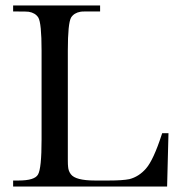

<svg xmlns="http://www.w3.org/2000/svg" viewBox="-20 -682 644 702"><path d="M591 0H28V-22H48Q107 -22 119 -44Q132 -66 132 -172V-497Q132 -598 120 -618Q109 -635 85 -639Q80 -640 43 -640H28V-662H346V-640H289Q279 -640 274 -639Q251 -635 240 -618Q228 -597 228 -497V-98Q228 -79 229 -72Q230 -57 239 -45Q256 -22 327 -22H378Q428 -22 453 -27Q488 -36 514 -66Q541 -97 571 -189L573 -195H596Z"/></svg>

Font: New Athena Unicode
Style: Regular
Weight: 400
Designer: J. Rusten 1997; rev. by R. Hancock 2001, 2002, rev. by D. Mastronarde 2002-2021
Foundry: GreekKeys New Athena Unicode
Version: Version 5.008